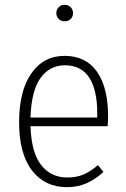

<svg xmlns="http://www.w3.org/2000/svg" viewBox="-20 -763 521 794"><path d="M425 -241H106Q110 -131 150.5 -80Q191 -29 258 -29Q296 -29 324.5 -41Q353 -53 385 -80L408 -52Q374 -21 337.5 -5Q301 11 257 11Q165 11 112 -58.5Q59 -128 59 -257Q59 -387 109.5 -459.5Q160 -532 247 -532Q335 -532 381 -466.5Q427 -401 427 -282Q427 -261 425 -241ZM382 -297Q382 -391 349 -442Q316 -493 248 -493Q186 -493 148 -441Q110 -389 106 -277H382ZM282 -709Q282 -694 272.5 -684.5Q263 -675 247 -675Q232 -675 222.5 -685Q213 -695 213 -709Q213 -723 222.5 -733Q232 -743 247 -743Q263 -743 272.5 -733Q282 -723 282 -709Z"/></svg>

Font: Fira Sans Condensed ExtraLight
Style: Regular
Weight: 275
Width: 3
Designer: Carrois Corporate & Edenspiekermann AG
Foundry: Carrois Corporate GbR & Edenspiekermann AG
Version: Version 4.203